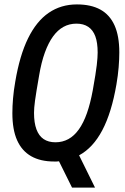

<svg xmlns="http://www.w3.org/2000/svg" viewBox="-20 -719 568 869"><path d="M306 130 247 11Q242 12 236.5 12Q231 12 225 12Q163 12 121 -12Q79 -36 57.5 -84Q36 -132 36 -207Q36 -238 39 -273.5Q42 -309 49 -349Q69 -468 107 -545.5Q145 -623 200.5 -661Q256 -699 328 -699Q392 -699 434.5 -675.5Q477 -652 498.5 -604Q520 -556 520 -482Q520 -451 517 -414.5Q514 -378 507 -337Q485 -209 443 -129.5Q401 -50 338 -16L410 130ZM231 -75Q263 -75 289.5 -89.5Q316 -104 337 -133.5Q358 -163 373.5 -207Q389 -251 400 -311Q407 -351 411.5 -378.5Q416 -406 418 -424.5Q420 -443 421 -456.5Q422 -470 422 -481Q422 -526 411.5 -554.5Q401 -583 379.5 -597.5Q358 -612 326 -612Q294 -612 267.5 -597.5Q241 -583 220 -554Q199 -525 183 -481Q167 -437 157 -377Q150 -337 145.5 -309.5Q141 -282 138.5 -263.5Q136 -245 135 -232Q134 -219 134 -208Q134 -163 145 -133.5Q156 -104 177.5 -89.5Q199 -75 231 -75Z"/></svg>

Font: Archivo ExtraCondensed Medium
Style: Italic
Weight: 500
Width: 2
Italic angle: -10°
Designer: Hector Gatti
Foundry: Omnibus-Type
Version: Version 2.001